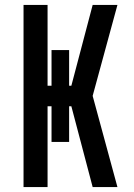

<svg xmlns="http://www.w3.org/2000/svg" viewBox="-20 -755 540 775"><path d="M75 0V-735H172V-409H188V-553H259V-409H268L354 -735H454L354 -368L454 0H354L268 -326H259V-182H188V-326H172V0Z"/></svg>

Font: Iosevka Fixed
Style: Bold
Weight: 700
Monospace: yes
Designer: Belleve Invis
Foundry: Belleve Invis
Version: Version 32.3.0